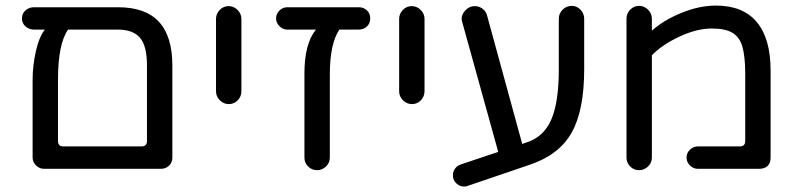

<svg xmlns="http://www.w3.org/2000/svg" viewBox="-20 -603 2854 687"><path d="M96.7 -39.1V-317.4Q96.7 -368.2 108.4 -419.9Q120.1 -471.7 140.6 -497.1H101.6Q84 -497.1 71.3 -508.3Q58.6 -519.5 58.6 -537.1Q58.6 -554.7 71.3 -565.9Q84 -577.1 101.6 -577.1H402.3Q500 -577.1 548.3 -525.4Q596.7 -473.6 596.7 -368.2V-39.1Q596.7 -21.5 585 -10.3Q573.2 1 555.7 1H136.7Q121.1 1 108.9 -11.2Q96.7 -23.4 96.7 -39.1ZM505.9 -98.6V-368.2Q505.9 -439.5 480.5 -468.3Q455.1 -497.1 402.3 -497.1H223.6Q187.5 -446.3 187.5 -317.4V-98.6Q187.5 -79.1 207 -79.1H486.3Q505.9 -79.1 505.9 -98.6Z M752.9 -276.4V-535.2Q752.9 -553.7 766.1 -567.4Q779.3 -581.1 797.9 -581.1Q816.4 -581.1 830.1 -567.4Q843.8 -553.7 843.8 -535.2V-276.4Q843.8 -257.8 830.6 -244.1Q817.4 -230.5 798.8 -230.5Q780.3 -230.5 766.6 -244.1Q752.9 -257.8 752.9 -276.4Z M1069.3 -39.1V-340.8Q1069.3 -446.3 1110.4 -497.1H1007.8Q992.2 -497.1 980 -509.3Q967.8 -521.5 967.8 -537.1Q967.8 -553.7 980 -565.4Q992.2 -577.1 1007.8 -577.1H1263.7Q1281.2 -577.1 1293 -565.9Q1304.7 -554.7 1304.7 -537.1Q1304.7 -519.5 1293 -508.3Q1281.2 -497.1 1263.7 -497.1H1194.3Q1160.2 -446.3 1160.2 -336.9V-39.1Q1160.2 -20.5 1146.5 -7.3Q1132.8 5.9 1114.3 5.9Q1095.7 5.9 1082.5 -7.3Q1069.3 -20.5 1069.3 -39.1Z M1408.2 -276.4V-535.2Q1408.2 -553.7 1421.4 -567.4Q1434.6 -581.1 1453.1 -581.1Q1471.7 -581.1 1485.4 -567.4Q1499 -553.7 1499 -535.2V-276.4Q1499 -257.8 1485.8 -244.1Q1472.7 -230.5 1454.1 -230.5Q1435.5 -230.5 1421.9 -244.1Q1408.2 -257.8 1408.2 -276.4Z M1602.5 37.1Q1600.6 31.2 1600.6 23.4Q1600.6 10.7 1608.4 0Q1616.2 -10.7 1628.9 -14.6L1762.7 -59.6L1633.8 -524.4L1632.8 -528.3L1631.8 -535.2Q1631.8 -552.7 1646 -566.9Q1660.2 -581.1 1678.7 -581.1Q1694.3 -581.1 1706.5 -571.8Q1718.8 -562.5 1722.7 -547.9L1848.6 -87.9L1865.2 -93.8Q1925.8 -113.3 1952.6 -175.3Q1979.5 -237.3 1979.5 -355.5V-536.1Q1979.5 -554.7 1993.2 -568.4Q2006.8 -582 2025.4 -582Q2043.9 -582 2057.1 -568.4Q2070.3 -554.7 2070.3 -536.1V-355.5Q2070.3 -208 2025.4 -128.4Q1980.5 -48.8 1876 -13.7L1655.3 61.5Q1649.4 64.5 1640.6 64.5Q1627.9 64.5 1617.2 56.6Q1606.4 48.8 1602.5 37.1Z M2221.7 -39.1V-536.1Q2221.7 -554.7 2234.9 -568.4Q2248 -582 2266.6 -582Q2285.2 -582 2298.8 -568.4Q2312.5 -554.7 2312.5 -536.1V-493.2Q2353.5 -530.3 2417.5 -556.6Q2481.4 -583 2542 -583Q2638.7 -583 2688 -523.9Q2737.3 -464.8 2737.3 -350.6V-39.1Q2737.3 -19.5 2726.6 -9.3Q2715.8 1 2696.3 1H2476.6Q2460.9 1 2448.7 -11.2Q2436.5 -23.4 2436.5 -39.1Q2436.5 -55.7 2448.7 -67.4Q2460.9 -79.1 2476.6 -79.1H2627Q2646.5 -79.1 2646.5 -98.6V-340.8Q2646.5 -401.4 2635.7 -438.5Q2625 -471.7 2599.6 -486.3Q2574.2 -501 2526.4 -501Q2473.6 -501 2411.6 -472.2Q2349.6 -443.4 2312.5 -405.3V-39.1Q2312.5 -20.5 2298.8 -7.3Q2285.2 5.9 2266.6 5.9Q2248 5.9 2234.9 -7.3Q2221.7 -20.5 2221.7 -39.1Z"/></svg>

Font: jf-openhuninn-2.1
Style: Regular
Weight: 400
Designer: [Kosugi Maru]
Designed by MOTOYA      

[Varela Round]
Joe Prince (Latin component); Avraham Cornfeld (Hebrew component)
Foundry: justfont Co., Ltd.
Version: 2.1